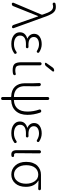

<svg xmlns="http://www.w3.org/2000/svg" viewBox="1223 -2071 1049 3535"><g transform="rotate(90 1747.5 -303.5)"><path d="M91.8 -20.5Q85.9 -7.8 74.2 -1Q65.4 3.9 54.7 3.9Q51.8 3.9 49.8 3.9Q38.1 2.9 32.2 -7.8Q29.3 -13.7 29.3 -18.6Q29.3 -23.4 31.2 -28.3L249 -543Q252 -549.8 250 -556.6L244.1 -576.2Q213.9 -670.9 182.6 -713.9Q151.4 -756.8 102.5 -756.8Q82 -756.8 62.5 -750Q51.8 -747.1 42.5 -751Q33.2 -754.9 29.3 -764.6Q28.3 -769.5 28.3 -774.4Q28.3 -780.3 30.3 -786.1Q35.2 -796.9 45.9 -799.8Q74.2 -807.6 109.4 -807.6Q178.7 -807.6 219.7 -752.4Q260.7 -697.3 300.8 -574.2L499 -28.3Q500 -24.4 500 -21.5Q500 -14.6 496.1 -8.8Q489.3 0 478.5 0Q464.8 0 453.6 -7.8Q442.4 -15.6 438.5 -29.3L282.2 -478.5Q281.2 -481.4 278.8 -481.4Q276.4 -481.4 275.4 -478.5Z M788.1 12.7Q691.4 12.7 632.8 -30.3Q574.2 -73.2 574.2 -144.5Q574.2 -199.2 606 -232.9Q637.7 -266.6 686.5 -279.3Q688.5 -280.3 688.5 -282.7Q688.5 -285.2 686.5 -286.1Q646.5 -302.7 624.5 -335Q602.5 -367.2 602.5 -407.2Q602.5 -473.6 656.7 -510.3Q710.9 -546.9 793.9 -546.9Q871.1 -546.9 941.4 -501Q950.2 -495.1 952.1 -485.4Q954.1 -475.6 948.2 -466.8Q943.4 -458 933.6 -456.1Q923.8 -454.1 916 -460Q856.4 -497.1 794.9 -497.1Q736.3 -497.1 698.7 -472.2Q661.1 -447.3 661.1 -401.4Q661.1 -356.4 696.8 -329.6Q732.4 -302.7 805.7 -302.7Q829.1 -302.7 842.8 -303.7Q853.5 -303.7 860.8 -296.9Q868.2 -290 868.2 -279.8Q868.2 -269.5 860.8 -262.2Q853.5 -254.9 842.8 -255.9Q814.5 -256.8 790 -256.8Q713.9 -256.8 674.3 -228.5Q634.8 -200.2 634.8 -149.4Q634.8 -96.7 677.7 -66.4Q720.7 -36.1 795.9 -36.1Q871.1 -36.1 933.6 -81.1Q941.4 -87.9 951.7 -85.9Q961.9 -84 967.8 -76.2Q971.7 -69.3 971.7 -61.5Q971.7 -47.9 960.9 -40Q920.9 -11.7 880.9 0.5Q840.8 12.7 788.1 12.7Z M1220.7 -746.1Q1242.2 -776.4 1280.3 -776.4Q1291 -776.4 1295.9 -766.1Q1300.8 -755.9 1293.9 -747.1L1199.2 -628.9Q1180.7 -605.5 1151.4 -605.5Q1141.6 -605.5 1137.2 -613.8Q1132.8 -622.1 1138.7 -629.9ZM1182.6 -177.7Q1182.6 -105.5 1202.6 -83Q1222.7 -60.5 1279.3 -60.5Q1308.6 -60.5 1339.8 -69.3Q1348.6 -71.3 1356.4 -65.9Q1364.3 -60.5 1364.3 -50.8Q1364.3 -40 1357.4 -30.8Q1350.6 -21.5 1338.9 -18.6Q1307.6 -11.7 1273.4 -11.7Q1189.5 -11.7 1157.7 -46.9Q1126 -82 1126 -174.8V-516.6Q1126 -528.3 1134.3 -536.6Q1142.6 -544.9 1154.3 -544.9Q1166 -544.9 1174.3 -536.6Q1182.6 -528.3 1182.6 -516.6Z M1997.1 -501Q1993.2 -512.7 1998.5 -523.4Q2003.9 -534.2 2015.6 -537.1Q2027.3 -541 2038.6 -535.2Q2049.8 -529.3 2053.7 -517.6Q2094.7 -398.4 2094.7 -285.2Q2094.7 -147.5 2023.9 -69.3Q1953.1 8.8 1829.1 14.6Q1821.3 14.6 1821.3 22.5V172.9Q1821.3 184.6 1813.5 192.9Q1805.7 201.2 1793.9 201.2Q1782.2 201.2 1773.9 192.9Q1765.6 184.6 1765.6 172.9V22.5Q1765.6 14.6 1758.8 14.6Q1638.7 11.7 1575.7 -54.7Q1512.7 -121.1 1512.7 -237.3V-393.6L1508.8 -504.9Q1508.8 -514.6 1515.6 -522.5Q1523.4 -531.2 1534.2 -531.2Q1546.9 -531.2 1556.2 -522.9Q1565.4 -514.6 1566.4 -502Q1568.4 -473.6 1568.4 -410.2Q1568.4 -373 1567.4 -310.1Q1566.4 -247.1 1566.4 -235.4Q1566.4 -174.8 1587.9 -130.9Q1609.4 -86.9 1652.8 -62.5Q1696.3 -38.1 1758.8 -35.2Q1765.6 -35.2 1765.6 -42V-657.2Q1765.6 -668.9 1773.9 -677.2Q1782.2 -685.5 1793.9 -685.5Q1805.7 -685.5 1813.5 -677.2Q1821.3 -668.9 1821.3 -657.2V-42Q1821.3 -35.2 1829.1 -35.2Q1927.7 -41 1981 -104Q2034.2 -167 2034.2 -285.2Q2034.2 -395.5 1997.1 -501Z M2430.7 12.7Q2334 12.7 2275.4 -30.3Q2216.8 -73.2 2216.8 -144.5Q2216.8 -199.2 2248.5 -232.9Q2280.3 -266.6 2329.1 -279.3Q2331.1 -280.3 2331.1 -282.7Q2331.1 -285.2 2329.1 -286.1Q2289.1 -302.7 2267.1 -335Q2245.1 -367.2 2245.1 -407.2Q2245.1 -473.6 2299.3 -510.3Q2353.5 -546.9 2436.5 -546.9Q2513.7 -546.9 2584 -501Q2592.8 -495.1 2594.7 -485.4Q2596.7 -475.6 2590.8 -466.8Q2585.9 -458 2576.2 -456.1Q2566.4 -454.1 2558.6 -460Q2499 -497.1 2437.5 -497.1Q2378.9 -497.1 2341.3 -472.2Q2303.7 -447.3 2303.7 -401.4Q2303.7 -356.4 2339.4 -329.6Q2375 -302.7 2448.2 -302.7Q2471.7 -302.7 2485.4 -303.7Q2496.1 -303.7 2503.4 -296.9Q2510.7 -290 2510.7 -279.8Q2510.7 -269.5 2503.4 -262.2Q2496.1 -254.9 2485.4 -255.9Q2457 -256.8 2432.6 -256.8Q2356.4 -256.8 2316.9 -228.5Q2277.3 -200.2 2277.3 -149.4Q2277.3 -96.7 2320.3 -66.4Q2363.3 -36.1 2438.5 -36.1Q2513.7 -36.1 2576.2 -81.1Q2584 -87.9 2594.2 -85.9Q2604.5 -84 2610.4 -76.2Q2614.3 -69.3 2614.3 -61.5Q2614.3 -47.9 2603.5 -40Q2563.5 -11.7 2523.4 0.5Q2483.4 12.7 2430.7 12.7Z M2823.2 12.7Q2745.1 12.7 2745.1 -85V-503.9Q2745.1 -515.6 2753.9 -524.4Q2762.7 -533.2 2774.9 -533.2Q2787.1 -533.2 2795.9 -524.4Q2804.7 -515.6 2803.7 -503.9Q2799.8 -168 2799.8 -78.1Q2799.8 -37.1 2834 -37.1Q2837.9 -37.1 2842.8 -38.1Q2852.5 -39.1 2860.4 -34.2Q2868.2 -29.3 2870.1 -21.5Q2871.1 -17.6 2871.1 -14.6Q2871.1 -7.8 2867.2 -2Q2862.3 7.8 2852.5 9.8Q2838.9 12.7 2823.2 12.7Z M3193.4 12.7Q3094.7 12.7 3027.3 -60.5Q2960 -133.8 2960 -260.7Q2960 -329.1 2979.5 -382.3Q2999 -435.5 3032.2 -467.8Q3065.4 -500 3107.4 -516.6Q3149.4 -533.2 3196.3 -533.2H3456.1Q3466.8 -533.2 3474.6 -525.4Q3482.4 -517.6 3482.4 -506.8Q3482.4 -496.1 3474.6 -489.3Q3466.8 -482.4 3456.1 -482.4Q3370.1 -488.3 3307.6 -488.3Q3305.7 -488.3 3305.7 -486.3Q3305.7 -484.4 3306.6 -483.4Q3361.3 -452.1 3390.6 -394Q3419.9 -335.9 3419.9 -255.9Q3419.9 -130.9 3355.5 -59.1Q3291 12.7 3193.4 12.7ZM3193.4 -37.1Q3266.6 -37.1 3314.5 -98.1Q3362.3 -159.2 3362.3 -258.8Q3362.3 -351.6 3317.4 -417.5Q3272.5 -483.4 3195.3 -483.4Q3118.2 -483.4 3069.8 -425.8Q3021.5 -368.2 3021.5 -260.7Q3021.5 -160.2 3070.3 -98.6Q3119.1 -37.1 3193.4 -37.1Z"/></g></svg>

Font: Gen Jyuu Gothic P Light
Style: Regular
Weight: 200
Designer: [Source Han Sans]
Ryoko NISHIZUKA  (kana & ideographs); Paul D. Hunt (Latin, Greek & Cyrillic); Wenlong ZHANG  (bopomofo
Version: Version 1.002.20150607